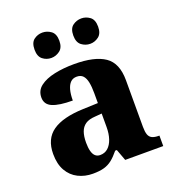

<svg xmlns="http://www.w3.org/2000/svg" viewBox="-138 -865 891 982"><g transform="rotate(-20 307.0 -373.5)"><path d="M200 10Q157 10 121 -8Q85 -26 64 -62.5Q43 -99 43 -154Q43 -236 98.5 -275Q154 -314 265 -318L347 -321V-375Q347 -410 342 -434.5Q337 -459 325 -472Q313 -485 291 -485Q270 -485 257 -472Q244 -459 237.5 -435Q231 -411 231 -377Q158 -377 121.5 -392.5Q85 -408 85 -446Q85 -484 114.5 -506.5Q144 -529 193 -539.5Q242 -550 301 -550Q412 -550 467 -512.5Q522 -475 522 -382V-128Q522 -101 527.5 -85.5Q533 -70 546.5 -63.5Q560 -57 582 -57H586V0H379L356 -62H347Q325 -35 305.5 -19.5Q286 -4 261.5 3Q237 10 200 10ZM268 -67Q293 -67 310.5 -82.5Q328 -98 337.5 -126Q347 -154 347 -191V-264L310 -261Q276 -259 257 -246Q238 -233 229.5 -209.5Q221 -186 221 -151Q221 -124 226 -105Q231 -86 241.5 -76.5Q252 -67 268 -67ZM415 -619Q389 -619 368 -635Q347 -651 347 -688Q347 -726 368 -741.5Q389 -757 415 -757Q440 -757 461 -741.5Q482 -726 482 -688Q482 -651 461 -635Q440 -619 415 -619ZM203 -619Q177 -619 156.5 -635Q136 -651 136 -688Q136 -726 156.5 -741.5Q177 -757 203 -757Q228 -757 249.5 -741.5Q271 -726 271 -688Q271 -651 249.5 -635Q228 -619 203 -619Z"/></g></svg>

Font: Noto Serif Bengali ExtraBold
Style: Regular
Weight: 800
Designer: Juan Bruce, Universal Thirst, Indian Type Foundry and the Monotype Design Team.
Foundry: Monotype Imaging Inc.
Version: Version 2.003